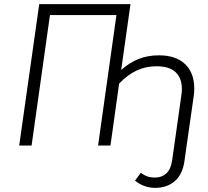

<svg xmlns="http://www.w3.org/2000/svg" viewBox="-20 -705 1006 930"><path d="M921 -276Q921 -258 918 -237L884 0L874 72Q865 139 827 172Q789 205 732 205Q677 205 634 170L662 132Q678 144 693.5 149.5Q709 155 732 155Q764 155 786 134.5Q808 114 814 70L824 0L858 -240Q861 -258 861 -273Q861 -327 830.5 -355.5Q800 -384 738 -384Q685 -384 641 -363Q597 -342 557 -300L515 0H455L544 -632H222L133 0H73L170 -685H612L567 -366Q606 -401 650.5 -419Q695 -437 750 -437Q832 -437 876.5 -394.5Q921 -352 921 -276Z"/></svg>

Font: FiraGO Light
Style: Italic
Weight: 300
Italic angle: -8°
Designer: bBox Type GmbH
Foundry: bBox Type GmbH
Version: Version 1.001